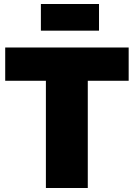

<svg xmlns="http://www.w3.org/2000/svg" viewBox="-20 -938 668 958"><path d="M6 -535V-701H622V-535H418V0H209V-535ZM184 -785V-918H474V-785Z"/></svg>

Font: Trueno
Style: ExBd
Weight: 800
Designer: Julieta Ulanovsky
Foundry: Julieta Ulanovsky
Version: Version 3.001b